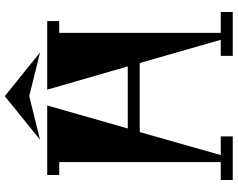

<svg xmlns="http://www.w3.org/2000/svg" viewBox="-115 -876 991 801"><g transform="rotate(-90 380.5 -475.5)"><path d="M380 -951 562 -804 380 -849 198 -804ZM731 -50V0H548V-50H615L518 -388H230L134 -50H212V0H30V-50H105V-724H51V-774H341L245 -438H504L407 -774H693V-724H644V-50Z"/></g></svg>

Font: Chokokutai
Style: Regular
Weight: 400
Designer: 108号,108go
Foundry: Font Zone 108
Version: Version 1.000; ttfautohint (v1.8.3)